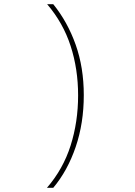

<svg xmlns="http://www.w3.org/2000/svg" viewBox="-20 -734 640 912"><path d="M233 -714Q301 -630 339.5 -521.5Q378 -413 378 -282Q378 -149 339.5 -36Q301 77 233 158H203Q280 69 315.5 -43Q351 -155 351 -281Q351 -406 315.5 -515.5Q280 -625 204 -714Z"/></svg>

Font: Noto Sans Mono Thin
Style: Regular
Weight: 100
Designer: Monotype Design Team
Foundry: Monotype Imaging Inc.
Version: Version 2.014